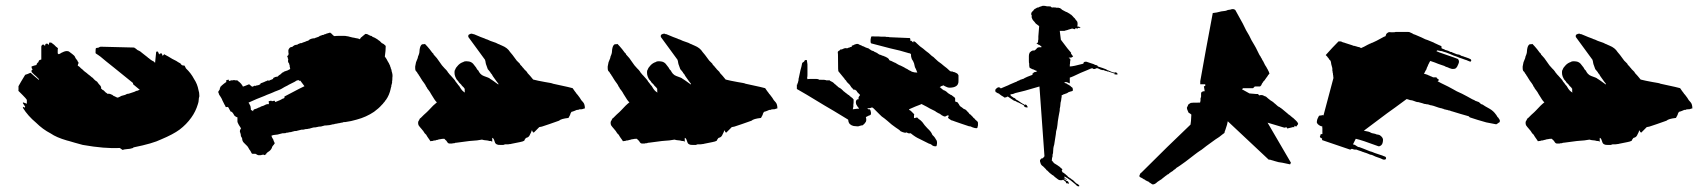

<svg xmlns="http://www.w3.org/2000/svg" viewBox="-20 -579 5980 674"><path d="M335 -415Q331.1 -415 330.1 -414.1Q326.2 -412.1 324.2 -411.1H320.3Q319.3 -410.2 317.4 -410.2L316.4 -409.2Q315.4 -408.2 315.4 -392.6L317.4 -390.6Q319.3 -389.6 324.2 -386.2Q329.1 -382.8 333 -379.9Q347.7 -367.2 379.9 -341.8Q443.4 -290 446.3 -288.1Q447.3 -287.1 447.3 -283.2L470.7 -263.7Q468.8 -263.7 462.9 -260.7Q460.9 -260.7 458 -259.8Q453.1 -257.8 452.1 -256.8L431.6 -250Q426.8 -250 425.8 -249Q421.9 -248 419.9 -246.1Q412.1 -244.1 409.2 -243.2Q404.3 -242.2 402.3 -240.2Q395.5 -236.3 391.6 -236.3L381.8 -241.2L378.9 -242.2Q377 -243.2 374 -246.1Q368.2 -248 367.2 -249Q366.2 -250 356.4 -250L355.5 -251Q355.5 -252 353.5 -252.9L351.6 -253.9L347.7 -257.8L343.8 -261.7Q342.8 -261.7 341.8 -262.7L339.8 -263.7L338.9 -264.6L336.9 -266.6Q335.9 -267.6 335 -267.6V-272.5Q334 -273.4 334 -275.4Q333 -276.4 333 -277.3Q326.2 -284.2 320.3 -293Q317.4 -293.9 315.4 -295.9Q313.5 -297.9 311.5 -299.3Q309.6 -300.8 308.6 -302.2Q307.6 -303.7 306.6 -304.7Q305.7 -305.7 304.7 -306.6H303.7Q294.9 -314.5 289.1 -318.4Q285.2 -322.3 278.3 -327.1Q276.4 -328.1 269.5 -335L267.6 -336.9L265.6 -337.9L258.8 -344.7L252.9 -348.6Q253.9 -355.5 255.9 -357.4Q255.9 -359.4 254.9 -360.4Q253.9 -361.3 253.9 -362.3Q253.9 -363.3 252.9 -363.3Q252 -363.3 252 -365.2Q252 -367.2 251 -367.2L245.1 -375Q243.2 -380.9 240.2 -383.8Q236.3 -387.7 221.7 -398.4Q213.9 -401.4 204.1 -397.5Q196.3 -393.6 193.4 -392.6L191.4 -390.6Q189.5 -390.6 188.5 -389.6Q187.5 -389.6 186.5 -388.7Q185.5 -388.7 184.6 -389.6L182.6 -391.6V-401.4Q182.6 -408.2 183.6 -409.2L179.7 -413.1L177.7 -414.1L174.8 -417L171.9 -419.9L169.9 -421.9L168.9 -422.9Q168 -423.8 167 -423.8L165 -425.8Q164.1 -425.8 163.1 -426.8L161.1 -428.7Q160.2 -429.7 155.3 -429.7Q153.3 -429.7 152.3 -428.7Q152.3 -422.9 151.4 -421.9Q150.4 -421.9 149.4 -422.9L148.4 -423.8L146.5 -425.8H142.6L140.6 -424.8Q140.6 -423.8 139.6 -423.8Q138.7 -422.9 138.7 -420.9Q138.7 -418.9 137.7 -418L133.8 -421.9Q130.9 -423.8 128.9 -421.9Q125 -418.9 125 -416V-413.1V-391.6V-370.1Q118.2 -369.1 116.2 -365.2Q115.2 -364.3 115.2 -361.3Q111.3 -358.4 109.4 -355.5Q109.4 -353.5 108.4 -352.5Q107.4 -351.6 107.4 -350.6Q101.6 -349.6 90.8 -345.7Q90.8 -339.8 91.8 -338.9Q93.8 -336.9 94.7 -335Q93.8 -335 92.8 -334L91.8 -333Q90.8 -332 90.8 -333V-326.2L98.6 -318.4Q103.5 -313.5 105.5 -312.5L107.4 -310.5L117.2 -300.8Q117.2 -299.8 116.2 -298.8Q96.7 -314.5 87.9 -323.2Q85 -323.2 84 -322.3Q80.1 -320.3 77.1 -319.3L68.4 -316.4L53.7 -292L44.9 -276.4V-260.7H43.9L48.8 -255.9L59.6 -245.1Q71.3 -233.4 74.2 -228.5V-214.8L69.3 -216.8L60.5 -219.7V-216.8V-215.8L62.5 -213.9Q63.5 -210.9 65.4 -209Q68.4 -205.1 68.4 -204.1Q67.4 -203.1 67.4 -201.2Q61.5 -203.1 60.5 -204.1V-200.2Q78.1 -171.9 106.4 -148.4Q129.9 -125 158.2 -110.4Q177.7 -96.7 214.8 -85.9Q215.8 -85.9 222.2 -84Q228.5 -82 242.2 -78.1Q255.9 -74.2 270.5 -70.3Q347.7 -56.6 400.4 -59.6Q409.2 -53.7 410.2 -52.7Q415 -54.7 426.8 -55.7Q435.5 -55.7 447.3 -59.6Q448.2 -60.5 448.2 -61.5Q516.6 -75.2 545.9 -89.8Q587.9 -107.4 610.4 -124Q634.8 -142.6 651.4 -166Q667 -187.5 674.8 -213.9Q675.8 -215.8 676.8 -221.2Q677.7 -226.6 677.7 -229.5Q677.7 -231.4 678.2 -234.9Q678.7 -238.3 679.7 -240.2V-244.1Q679.7 -253.9 676.8 -262.7Q672.9 -284.2 661.1 -301.8Q650.4 -322.3 632.8 -338.9L627.9 -348.6Q620.1 -348.6 617.2 -351.6L615.2 -353.5L614.3 -355.5Q613.3 -355.5 613.3 -356.4Q612.3 -356.4 604.5 -361.3L601.6 -363.3L598.6 -365.2L594.7 -367.2Q589.8 -369.1 585 -372.1L570.3 -380.9Q562.5 -384.8 559.6 -386.7L556.6 -388.7L552.7 -384.8L551.8 -381.8Q550.8 -382.8 550.8 -384.8Q549.8 -385.7 549.8 -386.7Q548.8 -386.7 548.8 -388.7Q548.8 -390.6 547.9 -390.6L546.9 -391.6Q542 -391.6 541 -390.6L540 -388.7Q539.1 -388.7 539.1 -387.7L537.1 -391.6Q535.2 -395.5 534.2 -398.4Q533.2 -397.5 528.3 -397.5L524.4 -358.4L520.5 -362.3Q518.6 -364.3 515.6 -365.2L513.7 -366.2Q505.9 -371.1 502 -375L500 -376L497.1 -378.9Q496.1 -379.9 493.2 -381.8Q481.4 -390.6 479.5 -392.6Q470.7 -400.4 466.8 -401.4Q462.9 -402.3 458 -407.2Q456.1 -409.2 453.1 -410.2L451.2 -412.1Q364.3 -414.1 335 -415Z M943.4 -225.6 934.6 -223.6Q932.6 -225.6 931.6 -225.6L922.9 -223.6Q923.8 -222.7 923.8 -216.8V-212.9H922.9Q921.9 -214.8 917 -212.9Q914.1 -212.9 913.1 -211.9L905.3 -208L899.4 -206.1Q894.5 -205.1 893.6 -203.1L887.7 -201.2Q882.8 -199.2 881.8 -198.2L876 -196.3Q871.1 -195.3 870.1 -193.4Q870.1 -192.4 869.1 -192.4Q868.2 -192.4 869.1 -191.4Q869.1 -188.5 868.2 -188.5L866.2 -190.4L862.3 -192.4L860.4 -194.3Q861.3 -195.3 859.4 -205.1Q859.4 -207 858.4 -208Q858.4 -209 857.4 -210Q857.4 -210.9 856.4 -211.9Q855.5 -212.9 855.5 -213.9Q855.5 -214.8 854.5 -215.8L853.5 -216.8L852.5 -218.8Q881.8 -232.4 908.2 -242.2Q909.2 -243.2 917 -246.1L929.7 -251Q934.6 -252.9 939 -254.9Q943.4 -256.8 945.3 -257.8L948.2 -258.8Q960.9 -263.7 962.9 -264.6Q964.8 -265.6 968.8 -267.6L978.5 -273.4L990.2 -279.3L993.2 -281.2L997.1 -283.2L1004.9 -287.1L1014.6 -292Q1020.5 -296.9 1027.3 -297.9Q1030.3 -296.9 1030.3 -294.9Q1031.2 -295.9 1034.2 -295.9L1048.8 -276.4Q1046.9 -276.4 978.5 -240.2V-235.4Q976.6 -233.4 971.7 -232.4Q970.7 -231.4 966.8 -229.5L962.9 -227.5L946.3 -220.7Q946.3 -222.7 943.4 -225.6ZM1147.5 -142.6H1149.4Q1153.3 -142.6 1154.3 -143.6Q1155.3 -144.5 1159.2 -144.5L1168.9 -146.5Q1172.9 -146.5 1173.8 -147.5Q1176.8 -147.5 1177.7 -148.4H1179.7H1180.7L1186.5 -150.4H1191.4Q1212.9 -153.3 1232.4 -159.2Q1265.6 -168 1293 -186.5L1307.6 -198.2Q1314.5 -204.1 1320.3 -210.9L1324.2 -214.8Q1326.2 -216.8 1327.1 -218.8L1328.1 -219.7L1329.1 -220.7Q1331.1 -222.7 1332 -224.6L1333 -226.6L1335 -228.5Q1346.7 -245.1 1351.6 -267.6Q1351.6 -270.5 1352.5 -271.5Q1352.5 -273.4 1353.5 -274.4Q1353.5 -280.3 1354.5 -281.2Q1354.5 -283.2 1355.5 -284.2Q1355.5 -287.1 1356.4 -288.1V-293.9Q1357.4 -294.9 1357.4 -306.6Q1359.4 -316.4 1354.5 -330.1V-333Q1353.5 -334 1353.5 -335.9Q1352.5 -336.9 1352.5 -337.9Q1351.6 -338.9 1351.6 -340.8Q1351.6 -342.8 1350.6 -343.8Q1349.6 -344.7 1349.6 -347.7L1348.6 -349.6L1347.7 -351.6L1346.7 -353.5Q1345.7 -354.5 1345.7 -356.4Q1343.8 -358.4 1343.8 -359.4Q1341.8 -363.3 1340.8 -364.3L1339.8 -366.2Q1337.9 -371.1 1332 -378.9Q1330.1 -380.9 1331.1 -381.8Q1334 -401.4 1334 -416Q1334 -418 1333 -418.9Q1326.2 -425.8 1322.3 -426.8L1320.3 -427.7L1316.4 -431.6L1312.5 -435.5L1310.5 -436.5Q1306.6 -440.4 1295.9 -446.3Q1293 -447.3 1289.1 -449.2Q1288.1 -449.2 1287.1 -450.2L1285.2 -452.1Q1284.2 -453.1 1282.2 -453.1Q1280.3 -453.1 1279.3 -454.1L1277.3 -455.1Q1275.4 -455.1 1273.4 -457Q1269.5 -460 1262.7 -460Q1252.9 -452.1 1252 -451.2L1250 -449.2L1248 -448.2Q1248 -447.3 1247.1 -447.3L1243.2 -441.4Q1241.2 -441.4 1241.2 -442.4Q1239.3 -442.4 1238.3 -443.4Q1236.3 -443.4 1235.4 -444.3H1232.4Q1231.4 -445.3 1228.5 -445.3Q1225.6 -445.3 1224.6 -446.3L1217.8 -447.3Q1210.9 -449.2 1206.1 -450.2Q1205.1 -451.2 1201.2 -451.2Q1200.2 -452.1 1196.3 -452.1Q1195.3 -453.1 1186.5 -453.1H1170.9Q1156.2 -453.1 1155.3 -452.1Q1152.3 -452.1 1149.4 -455.1L1144.5 -460L1142.6 -461.9L1140.6 -462.9L1138.7 -464.8Q1137.7 -463.9 1136.7 -463.9Q1133.8 -462.9 1126 -460.9Q1125 -460.9 1124 -460Q1123 -459 1121.1 -459Q1119.1 -459 1118.2 -458Q1117.2 -457 1116.2 -457Q1115.2 -456.1 1113.3 -456.1Q1111.3 -457 1109.4 -455.1L1103.5 -453.1Q1101.6 -453.1 1101.6 -452.1Q1101.6 -451.2 1096.7 -449.2Q1094.7 -449.2 1093.8 -448.2Q1092.8 -447.3 1090.8 -447.3Q1088.9 -447.3 1087.9 -446.3Q1086.9 -446.3 1085.9 -445.3Q1085 -444.3 1079.1 -444.3Q1067.4 -442.4 1062.5 -436.5H1061.5Q1060.5 -435.5 1059.6 -435.5Q1057.6 -435.5 1056.6 -434.6Q1054.7 -434.6 1053.7 -433.6Q1052.7 -433.6 1051.8 -432.6L1043 -429.7L1041 -428.7Q1040 -427.7 1038.1 -427.7H1035.2L1030.3 -425.8Q1029.3 -424.8 1027.3 -424.8Q1026.4 -424.8 1024.4 -422.9Q1024.4 -421.9 1022.5 -421.9Q1017.6 -421.9 1016.6 -420.9Q1011.7 -419.9 1010.7 -418Q1009.8 -418 1008.8 -417L1006.8 -415Q1005.9 -414.1 1003.9 -414.1L1000 -413.1Q999 -413.1 997.1 -411.1Q994.1 -408.2 993.2 -405.3Q992.2 -404.3 992.2 -401.4Q992.2 -392.6 993.2 -391.6Q993.2 -384.8 990.2 -383.8L988.3 -381.8Q988.3 -379.9 989.3 -378.9Q990.2 -377.9 990.2 -376Q990.2 -373 992.2 -371.1Q991.2 -370.1 991.2 -368.2V-363.3Q991.2 -360.4 993.2 -358.4Q995.1 -356.4 995.1 -355.5Q995.1 -352.5 996.1 -351.6Q997.1 -350.6 997.1 -343.8Q997.1 -342.8 998 -341.8Q998 -337.9 999 -336.9Q990.2 -331.1 978.5 -328.1L976.6 -327.1Q974.6 -326.2 974.6 -325.2Q970.7 -325.2 969.7 -322.3Q968.8 -322.3 967.8 -321.3Q966.8 -320.3 965.8 -319.3Q964.8 -318.4 963.9 -317.4Q962.9 -316.4 961.9 -316.4L959 -314.5L955.1 -310.5Q954.1 -309.6 950.2 -309.6Q944.3 -308.6 942.4 -306.6Q939.5 -306.6 938.5 -302.7Q938.5 -300.8 935.5 -300.8L933.6 -299.8L931.6 -298.8Q929.7 -298.8 928.7 -297.9Q927.7 -297.9 926.8 -296.9Q925.8 -295.9 922.9 -295.9Q919.9 -297.9 918 -295.9Q917 -294.9 916 -294.9Q915 -293.9 913.1 -293.9Q912.1 -293 911.1 -293Q910.2 -293 909.2 -292Q906.2 -291 902.3 -289.1L896.5 -287.1Q894.5 -287.1 894.5 -285.2Q893.6 -284.2 893.6 -283.2Q892.6 -283.2 891.6 -282.2Q890.6 -281.2 889.6 -281.2Q888.7 -281.2 887.7 -280.3Q884.8 -280.3 883.8 -279.3Q879.9 -279.3 878.9 -278.3Q877.9 -277.3 877 -277.3Q874 -279.3 872.1 -277.3Q871.1 -277.3 870.1 -276.4Q869.1 -275.4 868.2 -275.4Q866.2 -275.4 865.2 -274.4Q857.4 -280.3 854.5 -283.2Q843.8 -279.3 839.8 -277.3Q838.9 -276.4 835.9 -276.4Q835 -276.4 833 -274.4L831.1 -278.3Q826.2 -286.1 822.3 -289.1L820.3 -291L818.4 -292Q818.4 -293 817.4 -293L814.5 -295.9Q813.5 -296.9 811.5 -296.9H807.6Q803.7 -296.9 802.7 -297.9Q797.9 -297.9 796.9 -296.9H791Q790 -295.9 788.1 -295.9Q787.1 -294.9 784.2 -294.9L783.2 -296.9Q783.2 -298.8 782.2 -299.8Q781.2 -298.8 779.3 -298.8L777.3 -297.9Q775.4 -297.9 773.4 -295.9Q773.4 -293.9 774.4 -293.9V-291Q773.4 -291 773.4 -290H772.5Q765.6 -285.2 757.8 -278.3Q755.9 -275.4 754.9 -275.4L753.9 -274.4L752 -268.6Q751 -267.6 751 -263.7L749 -261.7Q749 -260.7 748 -259.8Q746.1 -257.8 746.1 -255.9Q746.1 -253.9 748 -252V-250Q748 -248 754.9 -238.3Q759.8 -230.5 760.7 -226.6Q765.6 -215.8 768.6 -210.9Q771.5 -207 771.5 -205.1L772.5 -203.1H777.3Q779.3 -205.1 782.2 -201.2L785.2 -195.3Q786.1 -194.3 788.1 -190.4Q789.1 -186.5 793 -186.5H793.9L794.9 -185.5Q794.9 -184.6 795.9 -183.6L797.9 -181.6Q799.8 -177.7 800.8 -176.8Q802.7 -171.9 808.6 -168.9L810.5 -168Q812.5 -168 813.5 -167V-162.1V-152.3Q813.5 -149.4 817.4 -142.6Q817.4 -141.6 818.4 -140.6Q824.2 -130.9 825.2 -129.9Q825.2 -127.9 826.2 -127.9Q821.3 -123 822.3 -115.2Q822.3 -114.3 823.2 -113.3Q824.2 -113.3 824.2 -112.3V-109.4Q825.2 -108.4 825.2 -106.4Q825.2 -99.6 829.1 -95.7V-94.7Q830.1 -93.8 830.1 -92.8Q830.1 -84 835.9 -78.1L844.7 -69.3L846.7 -67.4L848.6 -65.4Q848.6 -64.5 850.6 -62.5Q852.5 -58.6 853.5 -57.6Q854.5 -54.7 857.4 -51.8Q859.4 -47.9 860.4 -46.9L862.3 -43Q863.3 -42 863.3 -41Q865.2 -39.1 866.2 -39.1H877Q877.9 -39.1 878.9 -38.1Q882.8 -35.2 886.7 -34.2H893.6Q897.5 -34.2 898.4 -35.2Q901.4 -35.2 902.3 -36.1H904.3H905.3L908.2 -34.2Q908.2 -35.2 910.2 -35.2L911.1 -36.1Q912.1 -37.1 913.1 -37.1Q914.1 -37.1 915 -38.1V-41Q916 -41 919.9 -44.9Q930.7 -50.8 934.6 -60.5Q934.6 -62.5 935.5 -63.5Q935.5 -64.5 936.5 -65.4Q937.5 -66.4 939.5 -69.3L941.4 -71.3Q941.4 -72.3 942.4 -73.2Q945.3 -74.2 943.4 -79.1Q943.4 -80.1 942.4 -81.1Q941.4 -82 940.4 -85.9Q939.5 -86.9 939.5 -88.9Q938.5 -89.8 938.5 -90.8Q936.5 -92.8 933.6 -99.6V-101.6Q932.6 -101.6 932.6 -102.5Q939.5 -105.5 944.3 -105.5Q956.1 -106.4 960.9 -108.4L968.8 -110.4Q969.7 -111.3 976.6 -111.3H979.5Q982.4 -111.3 983.4 -112.3Q984.4 -113.3 988.3 -113.3Q992.2 -113.3 993.2 -114.3Q996.1 -114.3 997.1 -115.2H999H1000Q1002.9 -115.2 1003.9 -116.2L1011.7 -118.2Q1012.7 -119.1 1017.6 -119.1Q1022.5 -119.1 1023.4 -120.1Q1027.3 -121.1 1035.2 -123Q1036.1 -124 1045.9 -124Q1047.9 -124 1048.8 -125Q1051.8 -125 1052.7 -126H1056.6Q1060.5 -126 1061.5 -127Q1066.4 -127 1067.4 -127.9Q1075.2 -129.9 1078.1 -130.9Q1079.1 -131.8 1086.9 -131.8L1096.7 -133.8Q1097.7 -134.8 1106.4 -134.8Q1114.3 -136.7 1117.2 -137.7Q1118.2 -138.7 1126 -138.7Q1139.6 -139.6 1144.5 -141.6Q1146.5 -141.6 1147.5 -142.6Z M1708 -94.7H1710Q1714.8 -89.8 1716.8 -81.1Q1718.8 -73.2 1726.6 -71.3Q1727.5 -70.3 1735.4 -70.3H1745.1H1747.1L1752.9 -72.3H1759.8Q1767.6 -72.3 1768.6 -73.2Q1774.4 -73.2 1775.4 -74.2Q1791 -77.1 1804.7 -80.1Q1815.4 -82 1820.3 -85Q1821.3 -88.9 1826.2 -94.7L1832 -96.7Q1837.9 -99.6 1840.8 -107.4L1842.8 -111.3L1844.7 -115.2Q1845.7 -116.2 1845.7 -120.1Q1846.7 -120.1 1847.7 -121.1Q1849.6 -117.2 1850.6 -115.2Q1851.6 -115.2 1853.5 -113.3L1863.3 -123L1873 -132.8Q1881.8 -133.8 1891.6 -137.7L1909.2 -143.6Q1930.7 -151.4 1942.4 -155.3Q1949.2 -162.1 1975.6 -165Q1979.5 -172.9 1981.4 -175.8L1982.4 -179.7L1983.4 -181.6Q1984.4 -182.6 1984.4 -183.6L1986.3 -186.5Q1988.3 -186.5 1996.1 -189.5Q2000 -191.4 2002.9 -192.4Q2003.9 -193.4 2008.8 -193.4H2009.8L2011.7 -194.3Q2012.7 -195.3 2013.7 -195.3H2017.6Q2024.4 -195.3 2025.4 -196.3L2031.2 -198.2H2033.2Q2033.2 -212.9 2027.3 -219.7Q2019.5 -227.5 2015.6 -235.4L2009.8 -243.2Q2007.8 -245.1 2006.8 -247.1L2003.9 -250L2002.9 -252Q1998 -257.8 1990.2 -269.5Q1989.3 -270.5 1920.9 -285.2Q1918.9 -287.1 1893.6 -291Q1866.2 -295.9 1851.6 -299.8Q1839.8 -314.5 1833 -321.3L1832 -322.3Q1832 -323.2 1831.1 -324.2Q1830.1 -324.2 1830.1 -326.2L1829.1 -327.1L1826.2 -330.1L1822.3 -334L1820.3 -335.9Q1818.4 -337.9 1817.4 -339.8L1813.5 -343.8L1812.5 -345.7L1809.6 -348.6L1806.6 -351.6L1805.7 -353.5L1804.7 -355.5L1799.8 -360.4L1793.9 -366.2Q1776.4 -390.6 1770.5 -396.5Q1761.7 -411.1 1742.2 -418.9Q1741.2 -418.9 1735.4 -421.9Q1734.4 -422.9 1728.5 -424.8L1720.7 -428.7L1701.2 -435.5Q1700.2 -436.5 1692.4 -439.5Q1691.4 -439.5 1690.4 -440.4Q1688.5 -440.4 1687.5 -441.4Q1686.5 -441.4 1685.1 -441.9Q1683.6 -442.4 1682.6 -443.4Q1673.8 -446.3 1667 -449.2Q1661.1 -452.1 1660.2 -452.1Q1650.4 -456.1 1643.6 -459Q1639.6 -459 1638.7 -460Q1637.7 -460.9 1636.7 -460.9Q1630.9 -460.9 1627 -458Q1623 -457 1624 -449.2L1653.3 -409.2L1682.6 -369.1L1684.6 -361.3Q1684.6 -357.4 1685.5 -356.4Q1685.5 -353.5 1686.5 -352.5Q1688.5 -347.7 1692.4 -335.9L1694.3 -334Q1696.3 -331.1 1698.2 -329.1Q1702.1 -325.2 1702.1 -323.2Q1703.1 -321.3 1707 -317.4L1709 -313.5L1710.9 -310.5Q1726.6 -288.1 1729.5 -285.2V-282.2Q1717.8 -290 1711.9 -294.9Q1709 -296.9 1703.1 -300.8L1701.2 -301.8Q1699.2 -302.7 1699.2 -303.7L1695.3 -305.7Q1694.3 -306.6 1693.4 -306.6Q1673.8 -313.5 1671.9 -315.4Q1666 -319.3 1661.1 -327.1L1660.2 -330.1L1656.2 -334Q1654.3 -335.9 1651.4 -341.8L1640.6 -355.5Q1633.8 -362.3 1625 -363.3Q1610.4 -365.2 1606.4 -361.3Q1596.7 -358.4 1588.9 -350.6Q1580.1 -341.8 1578.1 -335Q1574.2 -331.1 1576.2 -316.4Q1578.1 -308.6 1581.1 -303.7Q1582 -300.8 1585.9 -296.9Q1589.8 -293 1590.8 -290L1595.7 -285.2L1599.6 -281.2L1600.6 -279.3L1602.5 -277.3L1606.4 -273.4L1608.4 -271.5L1609.4 -269.5L1611.3 -267.6V-261.7Q1611.3 -254.9 1612.3 -253.9Q1601.6 -259.8 1594.7 -272.5Q1593.8 -273.4 1591.8 -277.3L1587.9 -281.2L1586.9 -283.2L1579.1 -293Q1578.1 -296.9 1562.5 -313.5Q1556.6 -319.3 1555.7 -321.3Q1551.8 -325.2 1550.8 -328.1L1548.8 -330.1L1547.9 -332Q1546.9 -333 1544.9 -335Q1543 -336.9 1541 -338.9Q1531.2 -348.6 1522.5 -362.3Q1513.7 -376 1503.9 -385.7L1502.9 -386.7Q1502 -386.7 1502 -388.7Q1502 -390.6 1501 -390.6L1497.1 -394.5Q1491.2 -402.3 1488.3 -406.2Q1479.5 -417 1471.7 -424.8Q1470.7 -423.8 1465.8 -423.8Q1461.9 -423.8 1460.9 -422.9Q1455.1 -418.9 1453.1 -405.3Q1453.1 -393.6 1449.2 -384.8Q1447.3 -381.8 1446.3 -375L1440.4 -360.4L1437.5 -345.7V-340.8Q1437.5 -334 1438.5 -333L1439.5 -330.1Q1441.4 -328.1 1443.4 -326.2Q1446.3 -320.3 1449.2 -317.4Q1449.2 -316.4 1454.1 -309.6L1457 -304.7Q1460 -299.8 1462.9 -295.4Q1465.8 -291 1468.3 -288.1Q1470.7 -285.2 1470.7 -284.2Q1474.6 -280.3 1474.6 -277.3Q1474.6 -276.4 1477.5 -273.4Q1478.5 -271.5 1480.5 -267.6Q1483.4 -264.6 1484.4 -262.7Q1486.3 -260.7 1489.3 -255.9Q1492.2 -251 1493.2 -249Q1507.8 -224.6 1511.7 -221.7L1513.7 -219.7Q1502 -210.9 1484.4 -191.4L1478.5 -185.5Q1476.6 -183.6 1472.7 -180.2Q1468.8 -176.8 1467.8 -175.8L1460.9 -168.9Q1459 -167 1457 -165L1454.1 -163.1L1452.1 -159.2Q1451.2 -156.2 1449.2 -154.3Q1446.3 -148.4 1449.2 -139.6Q1452.1 -134.8 1460.9 -125Q1461.9 -124 1463.9 -121.1Q1464.8 -121.1 1465.8 -119.1L1466.8 -117.2L1467.8 -116.2Q1468.8 -115.2 1468.8 -114.3Q1468.8 -113.3 1469.7 -113.3L1470.7 -111.3L1472.7 -109.4L1476.6 -105.5L1477.5 -103.5Q1479.5 -99.6 1480.5 -98.6Q1483.4 -94.7 1487.3 -88.9L1491.2 -83Q1492.2 -84 1496.1 -84Q1500 -84 1501 -85Q1502 -85.9 1505.9 -85.9Q1509.8 -85.9 1510.7 -86.9Q1511.7 -87.9 1515.6 -87.9Q1518.6 -89.8 1528.3 -90.8Q1529.3 -91.8 1540 -91.8Q1543 -87.9 1546.9 -85L1550.8 -79.1L1552.7 -77.1Q1554.7 -75.2 1557.6 -75.2H1567.4Q1568.4 -76.2 1573.2 -76.2Q1576.2 -76.2 1577.1 -77.1Q1578.1 -78.1 1583 -78.1L1627.9 -84Q1659.2 -85.9 1671.9 -88.9Q1676.8 -86.9 1690.4 -85.9H1691.4Q1692.4 -85 1695.3 -85Q1696.3 -84 1699.2 -84H1703.1L1705.1 -83L1707 -82H1708Z M2383.8 -94.7H2385.7Q2390.6 -89.8 2392.6 -81.1Q2394.5 -73.2 2402.3 -71.3Q2403.3 -70.3 2411.1 -70.3H2420.9H2422.9L2428.7 -72.3H2435.5Q2443.4 -72.3 2444.3 -73.2Q2450.2 -73.2 2451.2 -74.2Q2466.8 -77.1 2480.5 -80.1Q2491.2 -82 2496.1 -85Q2497.1 -88.9 2502 -94.7L2507.8 -96.7Q2513.7 -99.6 2516.6 -107.4L2518.6 -111.3L2520.5 -115.2Q2521.5 -116.2 2521.5 -120.1Q2522.5 -120.1 2523.4 -121.1Q2525.4 -117.2 2526.4 -115.2Q2527.3 -115.2 2529.3 -113.3L2539.1 -123L2548.8 -132.8Q2557.6 -133.8 2567.4 -137.7L2585 -143.6Q2606.4 -151.4 2618.2 -155.3Q2625 -162.1 2651.4 -165Q2655.3 -172.9 2657.2 -175.8L2658.2 -179.7L2659.2 -181.6Q2660.2 -182.6 2660.2 -183.6L2662.1 -186.5Q2664.1 -186.5 2671.9 -189.5Q2675.8 -191.4 2678.7 -192.4Q2679.7 -193.4 2684.6 -193.4H2685.5L2687.5 -194.3Q2688.5 -195.3 2689.5 -195.3H2693.4Q2700.2 -195.3 2701.2 -196.3L2707 -198.2H2709Q2709 -212.9 2703.1 -219.7Q2695.3 -227.5 2691.4 -235.4L2685.5 -243.2Q2683.6 -245.1 2682.6 -247.1L2679.7 -250L2678.7 -252Q2673.8 -257.8 2666 -269.5Q2665 -270.5 2596.7 -285.2Q2594.7 -287.1 2569.3 -291Q2542 -295.9 2527.3 -299.8Q2515.6 -314.5 2508.8 -321.3L2507.8 -322.3Q2507.8 -323.2 2506.8 -324.2Q2505.9 -324.2 2505.9 -326.2L2504.9 -327.1L2502 -330.1L2498 -334L2496.1 -335.9Q2494.1 -337.9 2493.2 -339.8L2489.3 -343.8L2488.3 -345.7L2485.4 -348.6L2482.4 -351.6L2481.4 -353.5L2480.5 -355.5L2475.6 -360.4L2469.7 -366.2Q2452.1 -390.6 2446.3 -396.5Q2437.5 -411.1 2418 -418.9Q2417 -418.9 2411.1 -421.9Q2410.2 -422.9 2404.3 -424.8L2396.5 -428.7L2377 -435.5Q2376 -436.5 2368.2 -439.5Q2367.2 -439.5 2366.2 -440.4Q2364.3 -440.4 2363.3 -441.4Q2362.3 -441.4 2360.8 -441.9Q2359.4 -442.4 2358.4 -443.4Q2349.6 -446.3 2342.8 -449.2Q2336.9 -452.1 2335.9 -452.1Q2326.2 -456.1 2319.3 -459Q2315.4 -459 2314.5 -460Q2313.5 -460.9 2312.5 -460.9Q2306.6 -460.9 2302.7 -458Q2298.8 -457 2299.8 -449.2L2329.1 -409.2L2358.4 -369.1L2360.4 -361.3Q2360.4 -357.4 2361.3 -356.4Q2361.3 -353.5 2362.3 -352.5Q2364.3 -347.7 2368.2 -335.9L2370.1 -334Q2372.1 -331.1 2374 -329.1Q2377.9 -325.2 2377.9 -323.2Q2378.9 -321.3 2382.8 -317.4L2384.8 -313.5L2386.7 -310.5Q2402.3 -288.1 2405.3 -285.2V-282.2Q2393.6 -290 2387.7 -294.9Q2384.8 -296.9 2378.9 -300.8L2377 -301.8Q2375 -302.7 2375 -303.7L2371.1 -305.7Q2370.1 -306.6 2369.1 -306.6Q2349.6 -313.5 2347.7 -315.4Q2341.8 -319.3 2336.9 -327.1L2335.9 -330.1L2332 -334Q2330.1 -335.9 2327.1 -341.8L2316.4 -355.5Q2309.6 -362.3 2300.8 -363.3Q2286.1 -365.2 2282.2 -361.3Q2272.5 -358.4 2264.6 -350.6Q2255.9 -341.8 2253.9 -335Q2250 -331.1 2252 -316.4Q2253.9 -308.6 2256.8 -303.7Q2257.8 -300.8 2261.7 -296.9Q2265.6 -293 2266.6 -290L2271.5 -285.2L2275.4 -281.2L2276.4 -279.3L2278.3 -277.3L2282.2 -273.4L2284.2 -271.5L2285.2 -269.5L2287.1 -267.6V-261.7Q2287.1 -254.9 2288.1 -253.9Q2277.3 -259.8 2270.5 -272.5Q2269.5 -273.4 2267.6 -277.3L2263.7 -281.2L2262.7 -283.2L2254.9 -293Q2253.9 -296.9 2238.3 -313.5Q2232.4 -319.3 2231.4 -321.3Q2227.5 -325.2 2226.6 -328.1L2224.6 -330.1L2223.6 -332Q2222.7 -333 2220.7 -335Q2218.8 -336.9 2216.8 -338.9Q2207 -348.6 2198.2 -362.3Q2189.5 -376 2179.7 -385.7L2178.7 -386.7Q2177.7 -386.7 2177.7 -388.7Q2177.7 -390.6 2176.8 -390.6L2172.9 -394.5Q2167 -402.3 2164.1 -406.2Q2155.3 -417 2147.5 -424.8Q2146.5 -423.8 2141.6 -423.8Q2137.7 -423.8 2136.7 -422.9Q2130.9 -418.9 2128.9 -405.3Q2128.9 -393.6 2125 -384.8Q2123 -381.8 2122.1 -375L2116.2 -360.4L2113.3 -345.7V-340.8Q2113.3 -334 2114.3 -333L2115.2 -330.1Q2117.2 -328.1 2119.1 -326.2Q2122.1 -320.3 2125 -317.4Q2125 -316.4 2129.9 -309.6L2132.8 -304.7Q2135.7 -299.8 2138.7 -295.4Q2141.6 -291 2144 -288.1Q2146.5 -285.2 2146.5 -284.2Q2150.4 -280.3 2150.4 -277.3Q2150.4 -276.4 2153.3 -273.4Q2154.3 -271.5 2156.2 -267.6Q2159.2 -264.6 2160.2 -262.7Q2162.1 -260.7 2165 -255.9Q2168 -251 2168.9 -249Q2183.6 -224.6 2187.5 -221.7L2189.5 -219.7Q2177.7 -210.9 2160.2 -191.4L2154.3 -185.5Q2152.3 -183.6 2148.4 -180.2Q2144.5 -176.8 2143.6 -175.8L2136.7 -168.9Q2134.8 -167 2132.8 -165L2129.9 -163.1L2127.9 -159.2Q2127 -156.2 2125 -154.3Q2122.1 -148.4 2125 -139.6Q2127.9 -134.8 2136.7 -125Q2137.7 -124 2139.6 -121.1Q2140.6 -121.1 2141.6 -119.1L2142.6 -117.2L2143.6 -116.2Q2144.5 -115.2 2144.5 -114.3Q2144.5 -113.3 2145.5 -113.3L2146.5 -111.3L2148.4 -109.4L2152.3 -105.5L2153.3 -103.5Q2155.3 -99.6 2156.2 -98.6Q2159.2 -94.7 2163.1 -88.9L2167 -83Q2168 -84 2171.9 -84Q2175.8 -84 2176.8 -85Q2177.7 -85.9 2181.6 -85.9Q2185.5 -85.9 2186.5 -86.9Q2187.5 -87.9 2191.4 -87.9Q2194.3 -89.8 2204.1 -90.8Q2205.1 -91.8 2215.8 -91.8Q2218.8 -87.9 2222.7 -85L2226.6 -79.1L2228.5 -77.1Q2230.5 -75.2 2233.4 -75.2H2243.2Q2244.1 -76.2 2249 -76.2Q2252 -76.2 2252.9 -77.1Q2253.9 -78.1 2258.8 -78.1L2303.7 -84Q2335 -85.9 2347.7 -88.9Q2352.5 -86.9 2366.2 -85.9H2367.2Q2368.2 -85 2371.1 -85Q2372.1 -84 2375 -84H2378.9L2380.9 -83L2382.8 -82H2383.8Z M3039.1 -451.2Q3037.1 -448.2 3036.1 -439.5Q3035.2 -429.7 3038.1 -426.8L3105.5 -409.2Q3138.7 -402.3 3172.9 -391.6V-392.6Q3174.8 -390.6 3177.7 -389.6Q3177.7 -378.9 3180.7 -372.1L3181.6 -370.1Q3183.6 -368.2 3184.6 -365.2Q3185.5 -365.2 3185.5 -363.3L3186.5 -362.3Q3186.5 -360.4 3187.5 -359.4Q3187.5 -358.4 3188.5 -357.4Q3191.4 -340.8 3195.3 -336.9Q3195.3 -335 3196.3 -334Q3197.3 -333 3197.3 -331.1Q3199.2 -327.1 3200.2 -324.2Q3189.5 -324.2 3181.6 -327.1Q3180.7 -327.1 3179.7 -328.1L3177.7 -329.1Q3177.7 -330.1 3176.8 -330.1Q3174.8 -330.1 3173.8 -331.1Q3168 -334 3166 -335.9L3158.2 -339.8Q3156.2 -340.8 3154.3 -342.3Q3152.3 -343.8 3151.4 -343.8L3143.6 -347.7Q3142.6 -347.7 3141.6 -348.6Q3140.6 -349.6 3138.7 -349.6L3134.8 -351.6L3132.8 -352.5Q3131.8 -353.5 3127.9 -355.5Q3127 -355.5 3124.5 -357.4Q3122.1 -359.4 3120.1 -359.4Q3113.3 -363.3 3108.4 -365.2Q3103.5 -366.2 3101.6 -368.2Q3100.6 -374 3089.8 -378.9L3085.9 -380.9Q3084 -380.9 3083 -381.8Q3082 -381.8 3081.1 -382.8Q3075.2 -383.8 3073.2 -385.7Q3066.4 -386.7 3060.5 -391.6L3058.6 -393.6Q3057.6 -393.6 3056.2 -394Q3054.7 -394.5 3053.7 -395.5Q3047.9 -397.5 3046.9 -399.4Q3040 -400.4 3034.2 -405.3Q3033.2 -406.2 3033.2 -406.2Q3031.2 -406.2 3031.2 -407.2Q3031.2 -408.2 3030.3 -408.2Q3029.3 -408.2 3028.3 -409.2L3019.5 -412.1L3011.7 -416Q3006.8 -417 3004.9 -418.9Q2994.1 -422.9 2992.2 -424.8Q2988.3 -425.8 2980.5 -422.9Q2979.5 -422.9 2978.5 -421.9Q2977.5 -421.9 2976.6 -420.9L2974.6 -419.9Q2972.7 -419.9 2971.7 -418.9Q2970.7 -418.9 2969.7 -418V-414.1H2965.8L2961.9 -412.1Q2959 -412.1 2958 -411.1Q2957 -410.2 2956.1 -410.2Q2954.1 -410.2 2954.1 -409.2Q2949.2 -411.1 2943.4 -409.2Q2942.4 -408.2 2934.6 -405.3Q2932.6 -405.3 2931.6 -406.2L2927.7 -402.3L2925.8 -401.4Q2922.9 -400.4 2920.9 -396.5Q2921.9 -395.5 2921.9 -362.3Q2921.9 -330.1 2922.9 -329.1Q2923.8 -328.1 2931.6 -318.4Q2937.5 -310.5 2940.4 -307.6L2941.4 -306.6Q2942.4 -305.7 2944.3 -302.7Q2945.3 -302.7 2945.3 -300.8L2946.3 -299.8L2950.2 -295.9Q2951.2 -294.9 2951.2 -293.9Q2951.2 -293 2952.1 -293L2953.1 -291L2960 -284.2L2963.9 -280.3Q2964.8 -279.3 2964.8 -278.3Q2964.8 -277.3 2965.8 -277.3L2966.8 -275.4L2967.8 -273.4Q2968.8 -273.4 2968.8 -272.5L2970.7 -270.5L2973.6 -267.6Q2974.6 -266.6 2974.6 -264.6H2978.5Q2979.5 -263.7 2982.4 -263.7L2984.4 -261.7L2986.3 -260.7Q2986.3 -259.8 2987.3 -259.8Q2988.3 -256.8 2990.2 -254.9L2999 -246.1L2998 -243.2L2996.1 -241.2Q2996.1 -240.2 2995.1 -239.3L2994.1 -238.3Q2993.2 -234.4 2994.1 -230.5Q2988.3 -231.4 2985.4 -225.6Q2983.4 -220.7 2985.4 -212.9L2986.3 -211.9Q2986.3 -210.9 2987.3 -210Q2989.3 -206.1 2990.2 -205.1Q2994.1 -201.2 2995.1 -198.2L2996.1 -197.3Q2992.2 -198.2 2973.6 -195.3Q2973.6 -197.3 2974.6 -198.2Q2974.6 -203.1 2975.6 -204.1V-211.9Q2976.6 -212.9 2976.6 -231.4Q2976.6 -230.5 2975.6 -230.5L2974.6 -231.4Q2974.6 -232.4 2973.6 -233.4L2972.7 -234.4Q2970.7 -236.3 2968.8 -237.3L2966.8 -239.3L2964.8 -240.2L2960 -245.1Q2957 -246.1 2955.1 -248L2953.1 -250L2951.2 -251L2949.2 -252.9L2947.3 -253.9L2944.3 -256.8L2942.4 -257.8Q2940.4 -259.8 2938.5 -261.7L2935.5 -264.6Q2933.6 -265.6 2930.7 -268.6Q2924.8 -271.5 2923.8 -272.5L2922.9 -273.4Q2921.9 -273.4 2920.9 -274.4Q2919.9 -275.4 2919.9 -276.4Q2919.9 -277.3 2918.9 -277.3Q2918 -277.3 2917 -278.3L2915 -280.3L2913.1 -282.2Q2912.1 -283.2 2911.1 -283.2L2906.2 -288.1Q2904.3 -289.1 2902.3 -291L2894.5 -294.9L2892.6 -296.9H2881.8Q2879.9 -296.9 2878.9 -297.9Q2875 -297.9 2874 -298.8H2868.2Q2858.4 -299.8 2856.4 -297.9V-299.8L2851.6 -300.8Q2850.6 -301.8 2846.7 -301.8H2834H2822.3Q2816.4 -301.8 2815.4 -300.8L2814.5 -301.8Q2813.5 -302.7 2813.5 -307.6Q2814.5 -308.6 2814.5 -316.4V-342.8Q2815.4 -351.6 2812.5 -367.2V-368.2H2805.7Q2803.7 -363.3 2800.8 -361.3Q2798.8 -361.3 2795.9 -357.4Q2793.9 -345.7 2790 -333L2784.2 -305.7Q2783.2 -303.7 2783.2 -299.8Q2783.2 -295.9 2782.2 -293.9Q2781.2 -288.1 2779.3 -285.2V-282.2H2777.3V-266.6Q2798.8 -254.9 2874 -209Q2906.2 -190.4 2939.5 -169.9L2957 -159.2Q2958 -158.2 2958 -155.3Q2958 -152.3 2959 -151.4Q2960 -145.5 2965.8 -141.6Q2968.8 -138.7 2976.6 -136.7Q2993.2 -134.8 2994.1 -135.7L2997.1 -136.7Q2998 -137.7 3001 -137.7Q3002 -138.7 3004.9 -138.7Q3007.8 -138.7 3008.8 -139.6Q3014.6 -143.6 3019.5 -151.4Q3022.5 -158.2 3019.5 -168L3027.3 -171.9L3029.3 -172.9Q3030.3 -173.8 3032.2 -173.8L3036.1 -175.8Q3039.1 -180.7 3036.1 -189.5Q3035.2 -197.3 3027.3 -195.3L3026.4 -197.3L3024.4 -199.2Q3034.2 -198.2 3041 -202.1Q3045.9 -200.2 3053.7 -191.4L3067.4 -177.7Q3074.2 -169.9 3085 -163.1L3095.7 -154.3Q3110.4 -140.6 3125 -130.9Q3127.9 -128.9 3133.8 -125Q3134.8 -125 3134.8 -124L3136.7 -123L3138.7 -121.1L3141.6 -118.2Q3158.2 -110.4 3163.1 -114.3Q3168 -109.4 3176.8 -111.3Q3193.4 -97.7 3207 -91.8L3240.2 -75.2Q3241.2 -74.2 3243.2 -74.2Q3245.1 -74.2 3246.1 -73.2Q3250 -71.3 3251 -70.3L3252.9 -68.4Q3257.8 -65.4 3262.7 -65.4Q3266.6 -65.4 3267.6 -66.4Q3272.5 -83 3264.6 -90.8Q3263.7 -93.8 3258.8 -99.6L3253.9 -104.5L3252 -107.4Q3250 -115.2 3235.4 -128.9Q3225.6 -138.7 3217.8 -150.4L3213.9 -154.3L3210.9 -157.2L3209 -158.2L3207 -160.2L3205.1 -161.1Q3205.1 -162.1 3204.1 -162.1L3199.2 -167Q3198.2 -166 3196.3 -166Q3194.3 -166 3193.4 -165Q3189.5 -165 3188.5 -164.1V-170.9Q3188.5 -176.8 3189.5 -177.7L3180.7 -186.5L3176.8 -190.4Q3173.8 -191.4 3171.9 -193.4L3170.9 -195.3Q3185.5 -201.2 3193.4 -205.1Q3194.3 -205.1 3206.1 -210Q3213.9 -212.9 3214.8 -213.9Q3238.3 -202.1 3244.1 -198.2L3261.7 -189.5L3263.7 -188.5Q3263.7 -187.5 3264.6 -187.5Q3266.6 -185.5 3267.6 -185.5Q3271.5 -183.6 3272.5 -182.6L3274.4 -181.6Q3275.4 -181.6 3276.4 -180.7Q3277.3 -179.7 3279.3 -179.7L3281.2 -177.7L3283.2 -176.8L3285.2 -174.8Q3293 -169.9 3297.9 -169.9L3303.7 -172.9Q3304.7 -173.8 3306.6 -173.8Q3308.6 -173.8 3309.6 -174.8V-168H3308.6Q3308.6 -167 3307.6 -167Q3308.6 -163.1 3317.4 -158.2Q3319.3 -156.2 3325.2 -155.3Q3326.2 -154.3 3328.1 -154.3L3330.1 -153.3Q3337.9 -150.4 3355.5 -144.5L3381.8 -135.7Q3386.7 -135.7 3387.7 -134.8Q3391.6 -132.8 3394.5 -131.8Q3402.3 -128.9 3408.2 -128.9Q3409.2 -128.9 3411.1 -130.9Q3412.1 -131.8 3412.1 -135.7Q3413.1 -136.7 3413.1 -140.6V-145.5Q3413.1 -150.4 3412.1 -151.4L3407.2 -156.2L3404.3 -158.2L3403.3 -160.2Q3402.3 -160.2 3402.3 -161.1L3399.4 -164.1Q3398.4 -164.1 3397.5 -165L3396.5 -166V-167L3388.7 -174.8Q3388.7 -175.8 3386.7 -176.8L3384.8 -177.7L3382.8 -179.7L3381.8 -180.7Q3380.9 -181.6 3380.9 -182.6L3378.9 -184.6L3376 -187.5Q3373 -191.4 3369.1 -194.3Q3366.2 -195.3 3362.3 -197.3Q3359.4 -200.2 3350.6 -206.1Q3348.6 -208 3346.7 -211.9Q3345.7 -212.9 3345.7 -213.9Q3345.7 -214.8 3344.7 -214.8Q3343.8 -214.8 3343.8 -216.8L3342.8 -217.8Q3342.8 -219.7 3338.9 -220.7L3333 -222.7V-233.4Q3332 -237.3 3325.2 -241.2L3320.3 -245.1Q3316.4 -246.1 3314.5 -248Q3308.6 -251 3303.7 -255.9L3301.8 -257.8Q3300.8 -257.8 3299.8 -258.8L3298.8 -259.8L3294.9 -261.7Q3293 -261.7 3292 -262.7L3291 -263.7L3289.1 -264.6L3286.1 -267.6Q3285.2 -267.6 3284.2 -268.6L3282.2 -270.5L3280.3 -272.5Q3279.3 -273.4 3278.3 -273.4Q3280.3 -273.4 3281.2 -274.4Q3283.2 -276.4 3286.1 -277.3Q3288.1 -277.3 3289.1 -278.3Q3290 -279.3 3292 -279.3Q3293 -279.3 3296.9 -276.4Q3299.8 -275.4 3303.7 -273.4Q3310.5 -269.5 3326.2 -272.5Q3337.9 -275.4 3341.8 -282.2L3343.8 -287.1Q3344.7 -288.1 3344.7 -296.9V-306.6V-314.5Q3343.8 -317.4 3339.8 -321.3Q3338.9 -321.3 3336.4 -322.8Q3334 -324.2 3332 -325.2Q3331.1 -325.2 3328.1 -326.2Q3326.2 -326.2 3325.2 -327.1Q3324.2 -328.1 3322.3 -328.1H3318.4Q3317.4 -329.1 3315.4 -329.1Q3310.5 -334 3303.7 -339.8Q3299.8 -342.8 3293.5 -347.7Q3287.1 -352.5 3284.2 -355.5Q3273.4 -362.3 3261.7 -374L3257.8 -377.9Q3255.9 -379.9 3253.9 -380.9L3252 -381.8Q3247.1 -386.7 3240.2 -392.6Q3237.3 -394.5 3230.5 -399.9Q3223.6 -405.3 3220.7 -408.2Q3210 -415 3198.2 -426.8L3194.3 -430.7Q3190.4 -432.6 3189.5 -433.6L3188.5 -434.6H3187.5Q3187.5 -433.6 3186.5 -433.6V-430.7H3184.6L3178.7 -436.5V-435.5H3175.8V-440.4Q3174.8 -441.4 3174.8 -445.3L3107.4 -448.2Q3100.6 -448.2 3099.6 -449.2Q3088.9 -449.2 3087.9 -450.2H3074.2Q3072.3 -451.2 3039.1 -451.2Z M3637.7 -557.6Q3627 -554.7 3625 -552.7Q3621.1 -552.7 3620.1 -551.8Q3616.2 -549.8 3615.2 -548.8Q3612.3 -547.9 3610.4 -545.9Q3610.4 -544.9 3609.4 -544.9L3608.4 -543L3606.4 -541L3603.5 -538.1Q3599.6 -534.2 3599.6 -528.3L3601.6 -526.4V-523.4V-517.6Q3604.5 -509.8 3606.4 -507.8Q3611.3 -502.9 3616.2 -496.1Q3624 -490.2 3627.9 -487.3Q3627 -477.5 3625 -451.2V-440.4Q3624 -439.5 3624 -432.6L3623 -429.7L3621.1 -427.7Q3620.1 -427.7 3619.1 -426.8L3618.2 -425.8Q3620.1 -425.8 3621.1 -424.8Q3622.1 -423.8 3623 -423.8Q3624 -423.8 3624 -422.9Q3625 -421.9 3626 -421.9Q3627.9 -421.9 3628.9 -420.9Q3630.9 -418.9 3632.8 -418Q3633.8 -418 3634.8 -417L3635.7 -416V-413.1H3628.9Q3621.1 -413.1 3618.2 -407.2Q3614.3 -403.3 3610.4 -401.4Q3607.4 -402.3 3604.5 -401.4Q3600.6 -400.4 3594.7 -394.5Q3591.8 -388.7 3591.8 -382.8V-372.1V-365.2Q3591.8 -357.4 3592.8 -356.4Q3592.8 -344.7 3593.8 -343.8V-342.8Q3593.8 -340.8 3598.6 -338.9Q3600.6 -337.9 3604.5 -335.9Q3607.4 -335.9 3608.4 -335Q3608.4 -334 3610.4 -334Q3611.3 -334 3612.3 -333L3616.2 -331.1Q3618.2 -331.1 3619.1 -330.1Q3620.1 -330.1 3621.1 -329.1Q3620.1 -328.1 3619.1 -328.1Q3617.2 -328.1 3617.2 -327.1Q3616.2 -326.2 3613.3 -326.2Q3611.3 -326.2 3610.4 -325.2L3608.4 -324.2Q3607.4 -323.2 3607.4 -322.3Q3606.4 -321.3 3604.5 -321.3V-316.4Q3583 -308.6 3576.2 -304.7Q3575.2 -302.7 3570.3 -301.8L3564.5 -299.8Q3559.6 -298.8 3558.6 -296.9Q3557.6 -296.9 3555.7 -295.9Q3553.7 -294.9 3552.7 -294.9Q3548.8 -293 3547.9 -292Q3546.9 -291 3544.9 -291Q3540 -289.1 3524.4 -282.2Q3522.5 -281.2 3518.6 -279.3Q3516.6 -278.3 3512.7 -276.9Q3508.8 -275.4 3506.8 -274.4Q3497.1 -270.5 3493.2 -268.6L3490.2 -271.5Q3489.3 -272.5 3483.4 -272.5Q3475.6 -267.6 3474.6 -264.6Q3473.6 -263.7 3473.6 -262.7V-261.7Q3474.6 -260.7 3474.6 -258.8V-255.9Q3476.6 -255.9 3477.5 -254.9Q3477.5 -253.9 3479.5 -253.9L3480.5 -252.9Q3481.4 -252 3482.4 -252Q3483.4 -251 3485.4 -251Q3486.3 -250 3487.3 -250L3489.3 -248Q3495.1 -243.2 3501 -240.2L3506.8 -236.3H3507.8Q3508.8 -236.3 3509.8 -237.3Q3512.7 -237.3 3513.7 -238.3Q3514.6 -238.3 3515.6 -239.3Q3516.6 -240.2 3517.6 -240.2L3541 -224.6L3542 -225.6Q3551.8 -220.7 3552.7 -219.7Q3555.7 -219.7 3555.7 -218.8L3563.5 -214.8L3571.3 -210.9Q3572.3 -210 3575.2 -208V-206.1Q3575.2 -205.1 3578.1 -203.1Q3578.1 -204.1 3579.1 -203.1Q3580.1 -202.1 3581.1 -202.1H3582H3584H3586.9Q3587.9 -202.1 3587.9 -203.1Q3587.9 -204.1 3585.9 -206.1Q3585 -207 3585 -208Q3584 -209 3584 -210L3582 -210.9V-211.9H3580.1Q3578.1 -211.9 3577.1 -210.9H3576.2L3574.2 -212.9Q3573.2 -212.9 3572.3 -213.9L3570.3 -214.8Q3569.3 -215.8 3565.4 -217.8Q3564.5 -217.8 3562.5 -219.7L3561.5 -220.7Q3559.6 -220.7 3559.6 -221.7Q3556.6 -224.6 3555.7 -224.6Q3554.7 -224.6 3550.8 -227.5Q3547.9 -228.5 3544.9 -231.4Q3544.9 -232.4 3543.9 -233.4Q3543 -234.4 3542 -234.4Q3541 -234.4 3540 -235.4L3537.1 -236.3L3535.2 -238.3Q3534.2 -238.3 3533.2 -239.3L3532.2 -240.2Q3528.3 -242.2 3527.3 -243.2Q3528.3 -244.1 3528.3 -245.1Q3528.3 -246.1 3526.4 -248Q3536.1 -248 3543 -252Q3559.6 -255.9 3578.1 -260.7Q3606.4 -268.6 3628.9 -275.4Q3644.5 -63.5 3646.5 -30.3L3643.6 -27.3L3642.6 -25.4L3640.6 -23.4Q3636.7 -23.4 3635.7 -22.5Q3630.9 -17.6 3630.9 -16.6Q3629.9 -13.7 3632.8 -5.9Q3634.8 1 3641.6 4.9L3646.5 9.8L3650.4 13.7L3652.3 15.6L3653.3 17.6L3654.3 18.6Q3655.3 19.5 3656.2 19.5L3658.2 21.5L3662.1 25.4L3664.1 27.3L3665 28.3Q3667 30.3 3668.9 31.2L3669.9 32.2Q3670.9 33.2 3670.9 33.2Q3672.9 33.2 3672.9 34.2Q3672.9 35.2 3673.8 35.2Q3674.8 35.2 3675.8 36.1L3678.7 38.1Q3680.7 40 3682.6 42Q3696.3 52.7 3697.3 52.7Q3698.2 53.7 3708 53.7L3711.9 51.8L3721.7 59.6V60.5Q3721.7 62.5 3723.6 64.5H3725.6H3726.6H3728.5Q3728.5 65.4 3729.5 65.4Q3730.5 65.4 3731.4 66.4Q3731.4 65.4 3732.4 65.4V64.5Q3731.4 64.5 3731.4 61.5Q3731.4 60.5 3730.5 60.5Q3730.5 59.6 3729.5 58.6L3727.5 56.6H3724.6L3722.7 54.7Q3721.7 54.7 3720.7 53.7L3718.8 51.8L3714.8 49.8V46.9L3715.8 47.9Q3715.8 48.8 3717.8 48.8Q3719.7 48.8 3719.7 49.8Q3719.7 50.8 3721.7 50.8Q3722.7 50.8 3723.6 51.8H3725.6V50.8Q3717.8 46.9 3716.8 44.9V40Q3718.8 42 3721.7 43L3723.6 44.9H3725.6L3727.5 46.9L3736.3 52.7L3746.1 60.5L3756.8 69.3V70.3L3759.8 72.3Q3762.7 75.2 3765.6 75.2H3766.6Q3768.6 75.2 3768.6 74.2V72.3Q3768.6 71.3 3767.6 71.3V70.3Q3766.6 70.3 3765.6 69.3Q3764.6 68.4 3763.7 67.4Q3762.7 66.4 3761.7 66.4Q3760.7 66.4 3760.7 65.4H3758.8L3752 58.6L3749 55.7L3746.1 52.7Q3745.1 51.8 3743.2 51.8L3739.3 47.9Q3738.3 46.9 3737.3 46.9Q3735.4 46.9 3735.4 45.9L3734.4 44.9L3728.5 41Q3727.5 40 3727.5 39.1L3725.6 37.1Q3724.6 37.1 3721.7 34.2L3718.8 31.2L3716.8 30.3L3714.8 28.3Q3713.9 27.3 3712.9 27.3Q3711.9 27.3 3710.9 26.4L3709 24.4Q3709 22.5 3708 21.5Q3708 20.5 3707 19.5L3709 17.6Q3710 16.6 3708 13.7L3704.1 10.7L3700.2 6.8L3697.3 4.9Q3695.3 2.9 3680.7 -5.9Q3679.7 -5.9 3676.8 -10.7L3674.8 -12.7Q3672.9 -14.6 3671.9 -16.6L3672.9 -19.5V-22.5Q3672.9 -25.4 3673.8 -26.4Q3674.8 -27.3 3674.8 -31.2Q3674.8 -38.1 3675.8 -39.1Q3676.8 -40 3676.8 -45.9Q3676.8 -59.6 3680.7 -71.3Q3684.6 -92.8 3686.5 -108.4Q3686.5 -117.2 3690.4 -128.9Q3692.4 -140.6 3693.4 -153.3Q3694.3 -160.2 3696.3 -170.9Q3697.3 -176.8 3699.2 -186.5Q3700.2 -187.5 3700.2 -197.3Q3702.1 -203.1 3703.1 -218.8Q3705.1 -223.6 3706.1 -235.4Q3707 -236.3 3707 -245.1Q3710 -245.1 3710.9 -246.1Q3712.9 -248 3717.8 -249L3719.7 -250Q3721.7 -250 3722.7 -251Q3724.6 -251 3725.6 -252Q3726.6 -252 3727.5 -252.9Q3729.5 -254.9 3732.4 -255.9L3738.3 -257.8Q3744.1 -258.8 3746.1 -260.7V-266.6Q3745.1 -271.5 3743.2 -272.5L3741.2 -273.4L3737.3 -277.3Q3733.4 -279.3 3731.4 -281.2L3727.5 -283.2L3725.6 -284.2L3723.6 -286.1L3715.8 -288.1L3716.8 -289.1Q3718.8 -291 3721.7 -291Q3724.6 -291 3725.6 -290Q3727.5 -290 3728.5 -289.1Q3729.5 -289.1 3730.5 -288.1Q3732.4 -288.1 3733.4 -287.1Q3734.4 -287.1 3735.4 -286.1V-306.6Q3741.2 -307.6 3773.4 -323.2Q3792 -331.1 3801.8 -335Q3801.8 -335.9 3803.7 -335.9Q3805.7 -335.9 3805.7 -336.9Q3806.6 -337.9 3809.6 -337.9L3813.5 -339.8Q3814.5 -339.8 3815.4 -338.9Q3817.4 -336.9 3818.4 -336.9H3821.3Q3823.2 -335.9 3825.2 -337.9Q3827.1 -337.9 3828.1 -338.9Q3829.1 -339.8 3830.1 -339.8Q3833 -339.8 3838.9 -336.9L3842.8 -335Q3843.8 -334 3846.7 -334Q3847.7 -333 3849.6 -333H3854.5Q3854.5 -332 3856.4 -332Q3857.4 -332 3858.4 -331.1Q3859.4 -330.1 3862.3 -330.1Q3864.3 -330.1 3865.2 -329.1Q3866.2 -328.1 3867.2 -328.1H3870.1Q3872.1 -328.1 3873 -327.1L3878.9 -325.2L3887.7 -322.3Q3888.7 -321.3 3892.6 -321.3V-319.3Q3892.6 -317.4 3893.6 -317.4H3895.5Q3896.5 -317.4 3896.5 -318.4Q3897.5 -317.4 3898.4 -317.4H3901.4Q3902.3 -317.4 3903.3 -318.4V-319.3V-320.3Q3901.4 -320.3 3901.4 -322.3Q3900.4 -322.3 3900.4 -323.2Q3898.4 -325.2 3895.5 -325.2Q3894.5 -324.2 3893.6 -324.2Q3885.7 -324.2 3872.1 -331.1Q3871.1 -332 3870.1 -332Q3868.2 -332 3867.2 -333Q3866.2 -334 3865.2 -334Q3863.3 -335.9 3862.3 -335.9Q3860.4 -336.9 3850.6 -340.3Q3840.8 -343.8 3834 -345.7Q3833 -346.7 3833 -347.7L3831.1 -349.6L3823.2 -351.6Q3821.3 -353.5 3817.4 -354.5L3811.5 -356.4L3793.9 -362.3H3790Q3786.1 -362.3 3784.2 -359.4Q3783.2 -358.4 3783.2 -356.4V-355.5Q3747.1 -345.7 3735.4 -345.7Q3735.4 -355.5 3736.3 -356.4Q3736.3 -365.2 3737.3 -366.2V-372.1L3731.4 -376Q3732.4 -377 3741.2 -377L3747.1 -380.9L3746.1 -382.8Q3745.1 -382.8 3745.1 -383.8L3743.2 -385.7L3742.2 -388.7H3739.3Q3740.2 -389.6 3740.2 -393.6Q3732.4 -401.4 3704.1 -439.5L3700.2 -470.7H3716.8L3722.7 -472.7Q3725.6 -472.7 3726.6 -473.6Q3728.5 -473.6 3729.5 -474.6Q3735.4 -476.6 3739.3 -477.5Q3740.2 -478.5 3745.1 -478.5H3746.1H3747.1Q3747.1 -477.5 3748 -477.5Q3751 -477.5 3752 -476.6Q3752.9 -475.6 3754.9 -477.5V-480.5L3762.7 -478.5Q3763.7 -478.5 3763.7 -480.5Q3764.6 -480.5 3765.6 -481.4Q3766.6 -480.5 3767.6 -480.5H3769.5Q3774.4 -480.5 3771.5 -483.4H3769.5Q3768.6 -483.4 3768.6 -484.4V-485.4Q3762.7 -485.4 3761.7 -486.3V-488.3Q3761.7 -489.3 3762.7 -489.3V-492.2V-498Q3762.7 -502.9 3758.8 -506.8L3756.8 -508.8L3752.9 -514.6Q3749 -517.6 3746.1 -521.5L3740.2 -527.3Q3737.3 -528.3 3734.4 -531.2L3732.4 -532.2Q3731.4 -532.2 3727.5 -535.2L3725.6 -536.1Q3724.6 -537.1 3722.7 -537.1L3718.8 -539.1Q3709 -543.9 3708 -544.9L3705.1 -547.9Q3703.1 -549.8 3701.2 -549.8L3700.2 -550.8Q3697.3 -550.8 3696.3 -551.8H3690.4Q3686.5 -551.8 3685.5 -552.7H3680.7L3679.7 -553.7Q3678.7 -552.7 3676.8 -552.7H3672.9L3670.9 -553.7Q3668.9 -554.7 3668.9 -555.7Q3668 -556.6 3665 -556.6Q3652.3 -556.6 3651.4 -557.6Q3650.4 -558.6 3641.6 -558.6Q3638.7 -558.6 3637.7 -557.6Z M4533.2 -138.7 4535.2 -140.6 4537.1 -144.5 4534.2 -150.4Q4531.2 -154.3 4522.5 -162.1L4519.5 -165L4517.6 -166L4514.6 -168.9L4512.7 -169.9L4508.8 -173.8L4506.8 -174.8Q4506.8 -175.8 4505.9 -175.8Q4504.9 -175.8 4503.9 -176.8L4502.9 -177.7L4502 -178.7Q4489.3 -189.5 4484.4 -193.4L4482.4 -195.3Q4481.4 -195.3 4480.5 -196.3Q4479.5 -197.3 4478.5 -198.2Q4476.6 -200.2 4473.6 -201.2Q4471.7 -203.1 4471.7 -203.1Q4466.8 -204.1 4456.1 -214.8Q4454.1 -215.8 4449.2 -220.7Q4445.3 -222.7 4443.4 -224.6L4441.4 -225.6Q4429.7 -234.4 4424.8 -239.3L4420.9 -241.2Q4418.9 -241.2 4418 -242.2Q4417 -242.2 4416 -243.2Q4409.2 -247.1 4400.4 -244.1L4397.5 -247.1Q4396.5 -248 4396.5 -249H4389.6L4366.2 -251Q4345.7 -262.7 4339.8 -265.6L4343.8 -269.5H4378.9L4384.8 -275.4H4403.3L4407.2 -279.3L4408.2 -281.2Q4409.2 -285.2 4414.1 -291L4415 -293L4418 -295.9L4419.9 -297.9Q4420.9 -298.8 4420.9 -299.8Q4421.9 -300.8 4423.8 -303.7Q4424.8 -304.7 4424.8 -305.7Q4424.8 -306.6 4425.8 -306.6L4427.7 -308.6L4428.7 -310.5L4429.7 -312.5Q4430.7 -312.5 4430.7 -313.5Q4430.7 -314.5 4431.6 -315.4L4432.6 -316.4L4434.6 -318.4L4435.5 -320.3Q4436.5 -320.3 4436.5 -321.3Q4436.5 -322.3 4435.5 -323.2Q4434.6 -324.2 4434.6 -326.2L4432.6 -330.1L4431.6 -332L4430.7 -334L4429.7 -335.9L4428.7 -337.9L4427.7 -338.9Q4427.7 -340.8 4420.9 -350.6L4414.1 -364.3Q4412.1 -366.2 4408.2 -375L4407.2 -376Q4407.2 -377 4406.2 -377.9Q4405.3 -380.9 4403.3 -382.8Q4400.4 -386.7 4400.4 -387.7Q4385.7 -418 4383.8 -419.9Q4372.1 -438.5 4365.2 -454.1Q4354.5 -470.7 4342.8 -496.1Q4327.1 -525.4 4316.4 -543.9Q4315.4 -544.9 4314.5 -544.9Q4313.5 -544.9 4313.5 -545.9Q4312.5 -546.9 4307.6 -546.9H4304.7Q4299.8 -544.9 4290 -543.9Q4283.2 -540 4267.6 -539.1Q4250 -534.2 4237.3 -533.2Q4210.9 -393.6 4193.4 -293.9V-283.2H4210.9V-277.3Q4210 -276.4 4206.1 -276.4Q4208 -264.6 4209 -258.8Q4203.1 -258.8 4202.1 -257.8Q4196.3 -255.9 4196.3 -251V-241.2Q4196.3 -237.3 4195.3 -236.3Q4194.3 -235.4 4194.3 -231.4V-225.6L4193.4 -221.7Q4193.4 -219.7 4192.4 -218.8Q4161.1 -218.8 4160.2 -217.8Q4154.3 -214.8 4150.4 -210.9Q4150.4 -208 4149.4 -207Q4147.5 -203.1 4146.5 -201.2Q4146.5 -195.3 4152.3 -183.6Q4159.2 -179.7 4162.1 -176.8Q4161.1 -150.4 4159.2 -141.6Q4082 -68.4 3987.3 26.4Q3982.4 29.3 3981.4 33.2V34.2Q3980.5 35.2 3980.5 36.1Q3980.5 37.1 3979.5 38.1Q3979.5 42 3984.4 43.9Q3985.4 44.9 3990.2 46.9L3996.1 50.8Q3998 50.8 3999 51.8L4001 53.7L4002.9 54.7Q4006.8 56.6 4008.8 57.6L4011.7 58.6L4013.7 60.5Q4014.6 60.5 4014.6 61.5L4016.6 62.5L4022.5 66.4Q4024.4 68.4 4027.3 68.4Q4034.2 68.4 4043 59.6Q4043.9 59.6 4045.9 57.6L4051.8 53.7Q4052.7 53.7 4054.7 51.8Q4055.7 50.8 4056.6 50.8Q4057.6 50.8 4057.6 49.8L4072.3 38.1L4074.2 37.1L4077.1 34.2Q4081.1 33.2 4083 31.2L4085.9 28.3Q4086.9 27.3 4094.7 22.5L4096.7 21.5L4100.6 17.6Q4101.6 16.6 4105.5 14.6L4108.4 11.7L4110.4 9.8Q4112.3 8.8 4116.2 6.3Q4120.1 3.9 4124 1Q4138.7 -8.8 4166 -30.3Q4168.9 -33.2 4174.8 -37.1Q4175.8 -38.1 4178.7 -40Q4180.7 -42 4182.6 -43Q4186.5 -45.9 4192.4 -49.8Q4194.3 -50.8 4197.8 -53.2Q4201.2 -55.7 4206.1 -59.6Q4210.9 -63.5 4214.8 -66.4Q4225.6 -74.2 4247.1 -89.8Q4253.9 -93.8 4259.8 -98.1Q4265.6 -102.5 4271 -106.9Q4276.4 -111.3 4278.3 -112.3Q4279.3 -119.1 4281.2 -122.1Q4289.1 -144.5 4290 -153.3Q4397.5 -52.7 4433.6 -18.6Q4439.5 -18.6 4441.4 -17.6Q4442.4 -16.6 4445.3 -16.6Q4446.3 -15.6 4448.2 -15.6L4454.1 -13.7Q4468.8 -8.8 4481.4 -7.8Q4506.8 -2 4508.8 -2Q4510.7 -5.9 4511.7 -7.8L4429.7 -148.4L4488.3 -130.9Q4492.2 -130.9 4493.2 -131.8Q4494.1 -132.8 4495.1 -132.8L4497.1 -130.9L4498 -128.9Q4499 -128.9 4499 -127.9L4506.8 -129.9Q4509.8 -129.9 4510.7 -130.9Q4513.7 -130.9 4514.6 -131.8Q4515.6 -132.8 4524.4 -132.8Q4524.4 -134.8 4523.4 -135.7Q4522.5 -136.7 4522.5 -137.7Q4529.3 -135.7 4530.3 -134.8L4532.2 -136.7Z M4685.5 -433.6H4678.7Q4657.2 -412.1 4633.8 -385.7L4637.7 -381.8L4639.6 -379.9Q4640.6 -378.9 4640.6 -377.9L4643.6 -375L4645.5 -371.1L4650.4 -366.2Q4652.3 -363.3 4653.3 -353.5Q4655.3 -345.7 4656.2 -342.8Q4657.2 -341.8 4657.2 -333V-330.1Q4658.2 -329.1 4658.2 -325.2Q4658.2 -322.3 4659.2 -321.3Q4659.2 -314.5 4660.2 -313.5Q4660.2 -306.6 4661.1 -305.7L4626 -173.8Q4625 -174.8 4621.1 -174.8L4619.1 -173.8H4616.2Q4615.2 -172.9 4610.4 -172.9L4605.5 -163.1Q4603.5 -160.2 4602.5 -150.4Q4602.5 -148.4 4603.5 -147.5Q4604.5 -143.6 4610.4 -139.6Q4614.3 -136.7 4622.1 -134.8Q4621.1 -132.8 4622.1 -128.9V-120.1V-108.4H4620.1Q4617.2 -108.4 4615.2 -106.4Q4615.2 -102.5 4614.3 -101.6Q4613.3 -100.6 4613.3 -99.6Q4613.3 -95.7 4621.1 -92.8V-87.9Q4621.1 -86.9 4622.1 -86.9L4719.7 -53.7Q4724.6 -56.6 4725.6 -56.6L4731.4 -54.7Q4732.4 -53.7 4742.2 -53.7Q4743.2 -52.7 4758.8 -47.9Q4759.8 -46.9 4766.6 -44.9Q4768.6 -44.9 4769.5 -43.9Q4770.5 -43 4772.5 -43L4778.3 -41Q4780.3 -40 4784.2 -38.6Q4788.1 -37.1 4790 -36.1Q4795.9 -36.1 4808.6 -29.3Q4832 -21.5 4834 -19.5Q4835 -18.6 4839.8 -18.6Q4845.7 -18.6 4845.7 -24.4Q4844.7 -28.3 4843.8 -28.3Q4842.8 -29.3 4836.9 -31.2Q4835.9 -32.2 4820.3 -37.1L4805.7 -42Q4794.9 -46.9 4789.1 -47.9Q4768.6 -55.7 4767.6 -56.6Q4760.7 -59.6 4752 -62.5Q4748 -62.5 4747.1 -63.5Q4746.1 -64.5 4745.1 -64.5Q4738.3 -68.4 4736.3 -70.3L4729.5 -72.3L4739.3 -91.8Q4758.8 -87.9 4819.3 -65.4Q4823.2 -65.4 4824.2 -66.4Q4828.1 -67.4 4832 -73.2Q4835 -80.1 4835 -87.9Q4835 -95.7 4826.2 -102.5Q4822.3 -106.4 4811.5 -107.4Q4808.6 -109.4 4801.8 -110.4Q4794.9 -111.3 4792 -113.3Q4787.1 -117.2 4767.6 -120.1Q4798.8 -143.6 4849.6 -181.6Q4872.1 -197.3 4918 -231.4Q4918.9 -230.5 4921.9 -230.5Q4922.9 -229.5 4924.8 -229.5Q4927.7 -227.5 4937.5 -226.6Q4938.5 -226.6 4943.4 -224.6Q4948.2 -222.7 4951.2 -221.7L4955.1 -220.7Q4960.9 -220.7 4961.9 -219.7Q4964.8 -218.8 4972.7 -216.8L4978.5 -214.8Q4979.5 -213.9 4984.4 -213.9Q4985.4 -212.9 4990.2 -212.9Q4997.1 -211.9 5000 -210Q5009.8 -209 5030.3 -201.2Q5032.2 -201.2 5034.2 -200.2Q5036.1 -199.2 5039.1 -199.2L5044.9 -197.3Q5046.9 -197.3 5047.9 -196.3Q5048.8 -195.3 5050.8 -195.3Q5051.8 -194.3 5055.7 -194.3Q5056.6 -193.4 5058.6 -193.4Q5061.5 -193.4 5062.5 -192.4Q5063.5 -191.4 5067.4 -191.4L5073.2 -189.5Q5074.2 -188.5 5076.2 -188.5Q5107.4 -178.7 5135.7 -170.9L5139.6 -167Q5149.4 -164.1 5167 -158.2Q5173.8 -156.2 5197.3 -149.4Q5198.2 -149.4 5232.4 -142.6Q5236.3 -144.5 5241.2 -148.4Q5245.1 -149.4 5245.1 -154.3Q5245.1 -158.2 5244.1 -159.2L5243.2 -160.2Q5242.2 -160.2 5242.2 -162.1L5241.2 -163.1Q5240.2 -164.1 5240.2 -165Q5240.2 -166 5239.3 -166L5236.3 -168.9L5235.4 -170.9Q5234.4 -171.9 5234.4 -172.9Q5234.4 -173.8 5233.4 -173.8Q5232.4 -173.8 5232.4 -175.8L5231.4 -176.8Q5222.7 -189.5 5209 -197.3L5193.4 -206.1L5184.6 -211.9Q5179.7 -212.9 5177.7 -214.8L5175.8 -216.8L5173.8 -218.8Q5172.9 -218.8 5171.9 -219.7Q5171.9 -220.7 5170.9 -220.7Q5169.9 -220.7 5168.9 -221.7Q5167 -221.7 5166 -222.7Q5158.2 -224.6 5155.3 -227.5Q5149.4 -229.5 5148.4 -230.5Q5138.7 -235.4 5130.9 -240.2Q5122.1 -245.1 5112.3 -250Q5089.8 -259.8 5083 -264.6Q5078.1 -267.6 5064 -274.9Q5049.8 -282.2 5039.1 -287.1L5026.4 -293.9Q5027.3 -293.9 5028.3 -294.9L5030.3 -296.9Q5032.2 -298.8 5029.3 -300.8L5027.3 -301.8Q5027.3 -302.7 5026.4 -302.7Q5025.4 -302.7 5023.4 -305.7Q5023.4 -307.6 5021.5 -307.6H5010.7L5004.9 -310.5Q5002.9 -310.5 5002 -311.5Q5001 -311.5 5000 -312.5Q4999 -313.5 4997.1 -313.5Q4996.1 -314.5 4991.2 -316.4L4985.4 -318.4L4978.5 -320.3Q4980.5 -322.3 4984.4 -331.1Q4986.3 -333 4987.3 -335.9Q4988.3 -336.9 4988.3 -339.8L4992.2 -347.7Q4992.2 -349.6 4996.1 -356.4Q4996.1 -357.4 4997.1 -358.4Q4998 -359.4 4998 -360.4Q4998 -361.3 4999 -362.3L5000 -363.3L5001 -365.2L5005.9 -363.3L5014.6 -360.4Q5015.6 -360.4 5018.6 -358.9Q5021.5 -357.4 5028.3 -355Q5035.2 -352.5 5041 -350.6Q5043.9 -349.6 5049.8 -347.7Q5055.7 -343.8 5061.5 -342.8Q5069.3 -338.9 5074.2 -337.9Q5075.2 -336.9 5081.1 -336.9Q5087.9 -336.9 5090.8 -339.8Q5095.7 -343.8 5099.6 -354.5Q5104.5 -365.2 5097.7 -372.1L5082 -377.9Q5074.2 -380.9 5056.6 -386.7Q5024.4 -397.5 5022.5 -399.4L5025.4 -402.3Q5038.1 -399.4 5042 -399.4L5046.9 -397.5Q5048.8 -397.5 5055.7 -395Q5062.5 -392.6 5067.4 -390.6Q5082 -383.8 5094.7 -379.9Q5105.5 -375 5110.4 -374Q5112.3 -373 5118.2 -371.1L5124 -369.1Q5130.9 -367.2 5131.8 -366.2L5141.6 -362.3L5144.5 -365.2Q5145.5 -368.2 5142.6 -371.1Q5137.7 -374 5123 -378.9Q5121.1 -378.9 5120.1 -379.9Q5119.1 -380.9 5117.2 -380.9Q5115.2 -380.9 5114.3 -381.8Q5113.3 -382.8 5111.3 -382.8Q5109.4 -382.8 5108.4 -383.8Q5106.4 -385.7 5103.5 -386.7Q5101.6 -387.7 5098.6 -387.7Q5091.8 -388.7 5088.9 -390.6L5079.1 -394.5Q5078.1 -394.5 5077.1 -395.5L5076.2 -396.5H5072.3L5068.4 -398.4L5064.5 -400.4L5058.6 -402.3Q5052.7 -403.3 5050.8 -405.3L5041 -409.2Q5040 -410.2 5040 -417Q5035.2 -418.9 5029.8 -421.4Q5024.4 -423.8 5021.5 -425.3Q5018.6 -426.8 5016.1 -427.7Q5013.7 -428.7 5012.7 -429.7Q5008.8 -431.6 4991.2 -438.5Q4985.4 -439.5 4970.7 -447.3Q4966.8 -449.2 4948.2 -457Q4940.4 -459 4937.5 -461.9Q4936.5 -462.9 4928.7 -465.8Q4927.7 -466.8 4923.8 -466.8H4878.9Q4877.9 -465.8 4871.1 -465.8H4862.3Q4858.4 -466.8 4854.5 -465.8Q4850.6 -463.9 4848.6 -461.9Q4845.7 -460 4843.8 -452.1Q4839.8 -451.2 4826.2 -443.4Q4812.5 -435.5 4796.9 -428.7Q4794.9 -428.7 4793.9 -427.7Q4793 -426.8 4792 -426.8Q4791 -425.8 4789.1 -425.8Q4788.1 -425.8 4786.1 -423.8Q4784.2 -423.8 4783.2 -422.9L4781.2 -421.9Q4767.6 -414.1 4757.8 -410.2L4755.9 -411.1L4753.9 -413.1H4751Q4750 -414.1 4748 -414.1Q4746.1 -414.1 4745.1 -415Q4742.2 -416 4734.4 -418Q4730.5 -418 4729.5 -418.9Q4728.5 -419.9 4727.5 -419.9Q4717.8 -422.9 4700.2 -428.7Q4699.2 -429.7 4697.3 -429.7Q4695.3 -429.7 4694.3 -430.7Q4692.4 -430.7 4691.4 -431.6Q4690.4 -431.6 4689.5 -432.6Q4688.5 -433.6 4685.5 -433.6Z M5595.7 -94.7H5597.7Q5602.5 -89.8 5604.5 -81.1Q5606.4 -73.2 5614.3 -71.3Q5615.2 -70.3 5623 -70.3H5632.8H5634.8L5640.6 -72.3H5647.5Q5655.3 -72.3 5656.2 -73.2Q5662.1 -73.2 5663.1 -74.2Q5678.7 -77.1 5692.4 -80.1Q5703.1 -82 5708 -85Q5709 -88.9 5713.9 -94.7L5719.7 -96.7Q5725.6 -99.6 5728.5 -107.4L5730.5 -111.3L5732.4 -115.2Q5733.4 -116.2 5733.4 -120.1Q5734.4 -120.1 5735.4 -121.1Q5737.3 -117.2 5738.3 -115.2Q5739.3 -115.2 5741.2 -113.3L5751 -123L5760.7 -132.8Q5769.5 -133.8 5779.3 -137.7L5796.9 -143.6Q5818.4 -151.4 5830.1 -155.3Q5836.9 -162.1 5863.3 -165Q5867.2 -172.9 5869.1 -175.8L5870.1 -179.7L5871.1 -181.6Q5872.1 -182.6 5872.1 -183.6L5874 -186.5Q5876 -186.5 5883.8 -189.5Q5887.7 -191.4 5890.6 -192.4Q5891.6 -193.4 5896.5 -193.4H5897.5L5899.4 -194.3Q5900.4 -195.3 5901.4 -195.3H5905.3Q5912.1 -195.3 5913.1 -196.3L5918.9 -198.2H5920.9Q5920.9 -212.9 5915 -219.7Q5907.2 -227.5 5903.3 -235.4L5897.5 -243.2Q5895.5 -245.1 5894.5 -247.1L5891.6 -250L5890.6 -252Q5885.7 -257.8 5877.9 -269.5Q5877 -270.5 5808.6 -285.2Q5806.6 -287.1 5781.2 -291Q5753.9 -295.9 5739.3 -299.8Q5727.5 -314.5 5720.7 -321.3L5719.7 -322.3Q5719.7 -323.2 5718.8 -324.2Q5717.8 -324.2 5717.8 -326.2L5716.8 -327.1L5713.9 -330.1L5710 -334L5708 -335.9Q5706.1 -337.9 5705.1 -339.8L5701.2 -343.8L5700.2 -345.7L5697.3 -348.6L5694.3 -351.6L5693.4 -353.5L5692.4 -355.5L5687.5 -360.4L5681.6 -366.2Q5664.1 -390.6 5658.2 -396.5Q5649.4 -411.1 5629.9 -418.9Q5628.9 -418.9 5623 -421.9Q5622.1 -422.9 5616.2 -424.8L5608.4 -428.7L5588.9 -435.5Q5587.9 -436.5 5580.1 -439.5Q5579.1 -439.5 5578.1 -440.4Q5576.2 -440.4 5575.2 -441.4Q5574.2 -441.4 5572.8 -441.9Q5571.3 -442.4 5570.3 -443.4Q5561.5 -446.3 5554.7 -449.2Q5548.8 -452.1 5547.9 -452.1Q5538.1 -456.1 5531.2 -459Q5527.3 -459 5526.4 -460Q5525.4 -460.9 5524.4 -460.9Q5518.6 -460.9 5514.6 -458Q5510.7 -457 5511.7 -449.2L5541 -409.2L5570.3 -369.1L5572.3 -361.3Q5572.3 -357.4 5573.2 -356.4Q5573.2 -353.5 5574.2 -352.5Q5576.2 -347.7 5580.1 -335.9L5582 -334Q5584 -331.1 5585.9 -329.1Q5589.8 -325.2 5589.8 -323.2Q5590.8 -321.3 5594.7 -317.4L5596.7 -313.5L5598.6 -310.5Q5614.3 -288.1 5617.2 -285.2V-282.2Q5605.5 -290 5599.6 -294.9Q5596.7 -296.9 5590.8 -300.8L5588.9 -301.8Q5586.9 -302.7 5586.9 -303.7L5583 -305.7Q5582 -306.6 5581.1 -306.6Q5561.5 -313.5 5559.6 -315.4Q5553.7 -319.3 5548.8 -327.1L5547.9 -330.1L5543.9 -334Q5542 -335.9 5539.1 -341.8L5528.3 -355.5Q5521.5 -362.3 5512.7 -363.3Q5498 -365.2 5494.1 -361.3Q5484.4 -358.4 5476.6 -350.6Q5467.8 -341.8 5465.8 -335Q5461.9 -331.1 5463.9 -316.4Q5465.8 -308.6 5468.8 -303.7Q5469.7 -300.8 5473.6 -296.9Q5477.5 -293 5478.5 -290L5483.4 -285.2L5487.3 -281.2L5488.3 -279.3L5490.2 -277.3L5494.1 -273.4L5496.1 -271.5L5497.1 -269.5L5499 -267.6V-261.7Q5499 -254.9 5500 -253.9Q5489.3 -259.8 5482.4 -272.5Q5481.4 -273.4 5479.5 -277.3L5475.6 -281.2L5474.6 -283.2L5466.8 -293Q5465.8 -296.9 5450.2 -313.5Q5444.3 -319.3 5443.4 -321.3Q5439.5 -325.2 5438.5 -328.1L5436.5 -330.1L5435.5 -332Q5434.6 -333 5432.6 -335Q5430.7 -336.9 5428.7 -338.9Q5418.9 -348.6 5410.2 -362.3Q5401.4 -376 5391.6 -385.7L5390.6 -386.7Q5389.6 -386.7 5389.6 -388.7Q5389.6 -390.6 5388.7 -390.6L5384.8 -394.5Q5378.9 -402.3 5376 -406.2Q5367.2 -417 5359.4 -424.8Q5358.4 -423.8 5353.5 -423.8Q5349.6 -423.8 5348.6 -422.9Q5342.8 -418.9 5340.8 -405.3Q5340.8 -393.6 5336.9 -384.8Q5335 -381.8 5334 -375L5328.1 -360.4L5325.2 -345.7V-340.8Q5325.2 -334 5326.2 -333L5327.1 -330.1Q5329.1 -328.1 5331.1 -326.2Q5334 -320.3 5336.9 -317.4Q5336.9 -316.4 5341.8 -309.6L5344.7 -304.7Q5347.7 -299.8 5350.6 -295.4Q5353.5 -291 5356 -288.1Q5358.4 -285.2 5358.4 -284.2Q5362.3 -280.3 5362.3 -277.3Q5362.3 -276.4 5365.2 -273.4Q5366.2 -271.5 5368.2 -267.6Q5371.1 -264.6 5372.1 -262.7Q5374 -260.7 5377 -255.9Q5379.9 -251 5380.9 -249Q5395.5 -224.6 5399.4 -221.7L5401.4 -219.7Q5389.6 -210.9 5372.1 -191.4L5366.2 -185.5Q5364.3 -183.6 5360.4 -180.2Q5356.4 -176.8 5355.5 -175.8L5348.6 -168.9Q5346.7 -167 5344.7 -165L5341.8 -163.1L5339.8 -159.2Q5338.9 -156.2 5336.9 -154.3Q5334 -148.4 5336.9 -139.6Q5339.8 -134.8 5348.6 -125Q5349.6 -124 5351.6 -121.1Q5352.5 -121.1 5353.5 -119.1L5354.5 -117.2L5355.5 -116.2Q5356.4 -115.2 5356.4 -114.3Q5356.4 -113.3 5357.4 -113.3L5358.4 -111.3L5360.4 -109.4L5364.3 -105.5L5365.2 -103.5Q5367.2 -99.6 5368.2 -98.6Q5371.1 -94.7 5375 -88.9L5378.9 -83Q5379.9 -84 5383.8 -84Q5387.7 -84 5388.7 -85Q5389.6 -85.9 5393.6 -85.9Q5397.5 -85.9 5398.4 -86.9Q5399.4 -87.9 5403.3 -87.9Q5406.2 -89.8 5416 -90.8Q5417 -91.8 5427.7 -91.8Q5430.7 -87.9 5434.6 -85L5438.5 -79.1L5440.4 -77.1Q5442.4 -75.2 5445.3 -75.2H5455.1Q5456.1 -76.2 5460.9 -76.2Q5463.9 -76.2 5464.8 -77.1Q5465.8 -78.1 5470.7 -78.1L5515.6 -84Q5546.9 -85.9 5559.6 -88.9Q5564.5 -86.9 5578.1 -85.9H5579.1Q5580.1 -85 5583 -85Q5584 -84 5586.9 -84H5590.8L5592.8 -83L5594.7 -82H5595.7Z"/></svg>

Font: My Font
Style: x-wing-ships
Weight: 500
Version: Version 0.001